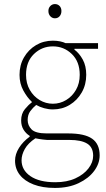

<svg xmlns="http://www.w3.org/2000/svg" viewBox="-20 -690 520 944"><path d="M250 234Q189 234 145 217Q101 200 77.5 170Q54 140 54 100Q54 68 73.5 37Q93 6 126 -18V-22Q108 -33 96 -52Q84 -71 84 -98Q84 -131 102.5 -153.5Q121 -176 136 -186V-190Q114 -210 95 -244.5Q76 -279 76 -322Q76 -370 98 -408Q120 -446 157 -468Q194 -490 240 -490Q260 -490 276 -486.5Q292 -483 302 -478H462V-450H346V-446Q370 -428 387 -397Q404 -366 404 -322Q404 -274 382 -235.5Q360 -197 323 -174.5Q286 -152 240 -152Q219 -152 197 -158Q175 -164 158 -174Q142 -161 129 -143.5Q116 -126 116 -100Q116 -73 135.5 -53.5Q155 -34 210 -34H316Q396 -34 433 -8Q470 18 470 74Q470 114 443 150.5Q416 187 366.5 210.5Q317 234 250 234ZM240 -180Q275 -180 305 -198Q335 -216 353.5 -248Q372 -280 372 -322Q372 -387 333 -424.5Q294 -462 240 -462Q186 -462 147 -424.5Q108 -387 108 -322Q108 -280 126.5 -248Q145 -216 175 -198Q205 -180 240 -180ZM252 206Q309 206 350.5 187Q392 168 415 138Q438 108 438 76Q438 34 408.5 16Q379 -2 322 -2H212Q208 -2 191 -4Q174 -6 154 -10Q118 14 102 42.5Q86 71 86 98Q86 146 129.5 176Q173 206 252 206ZM250 -600Q237 -600 227.5 -610Q218 -620 218 -636Q218 -651 227.5 -660.5Q237 -670 250 -670Q264 -670 273 -660.5Q282 -651 282 -636Q282 -620 273 -610Q264 -600 250 -600Z"/></svg>

Font: Source Sans 3 ExtraLight ExtraLight
Style: Regular
Weight: 250
Version: Version 3.052;hotconv 1.1.0;makeotfexe 2.6.0